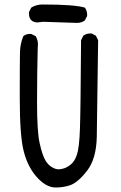

<svg xmlns="http://www.w3.org/2000/svg" viewBox="-20 -829 540 855"><path d="M228 6Q183 6 139 -46Q102 -90 85 -158Q68 -226 68 -393Q68 -560 69 -597.5Q70 -635 84 -668Q96 -678 113 -678H119L139 -668Q149 -651 149 -630L148 -616Q145 -501 145 -372Q145 -243 156.5 -191.5Q168 -140 181.5 -116Q195 -92 216 -82Q229 -75 242 -75Q249 -75 262.5 -78.5Q276 -82 294 -95.5Q312 -109 322.5 -140Q333 -171 336 -255Q339 -339 341 -650L351 -670Q364 -680 382 -680H388L407 -670L417 -650Q413 -319 411 -220.5Q409 -122 368 -69Q327 -16 292 -4Q261 6 228 6ZM322 -727 172 -732 146 -729Q109 -731 109 -769V-775L119 -795Q141 -809 170 -809Q313 -809 358 -795Q368 -781 368 -764V-758L358 -738Q343 -727 322 -727Z"/></svg>

Font: Xiaolai SC
Style: Regular
Weight: 400
Designer: Nozomi Seto 瀬戸のぞみ
Version: Version 3.11;December 4, 2020;FontCreator 13.0.0.2613 64-bit